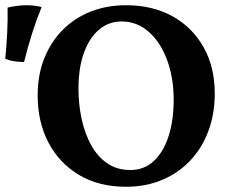

<svg xmlns="http://www.w3.org/2000/svg" viewBox="-109 -705 876 734"><path d="M373 9Q269 9 193.5 -36Q118 -81 76.5 -159.5Q35 -238 35 -341Q35 -419 60.5 -482.5Q86 -546 131.5 -591.5Q177 -637 238.5 -661Q300 -685 373 -685Q474 -685 550 -643Q626 -601 669 -525Q712 -449 712 -347Q712 -270 688 -205Q664 -140 619 -92Q574 -44 511.5 -17.5Q449 9 373 9ZM389 -55Q442 -55 479 -89.5Q516 -124 535.5 -184.5Q555 -245 555 -324Q555 -407 530 -475Q505 -543 460 -583Q415 -623 356 -623Q307 -623 270 -592Q233 -561 212 -503.5Q191 -446 191 -366Q191 -305 203.5 -248.5Q216 -192 240.5 -148.5Q265 -105 302 -80Q339 -55 389 -55ZM-17 -468Q-39 -468 -56 -471Q-73 -474 -89 -480Q-84 -528 -81.5 -580Q-79 -632 -80 -676Q-63 -680 -44.5 -682.5Q-26 -685 -8 -685Q25 -685 50 -678Q29 -626 13 -575Q-3 -524 -17 -468Z"/></svg>

Font: Vollkorn
Style: Bold
Weight: 700
Designer: Friedrich Althausen
Foundry: Friedrich Althausen
Version: Version 5.000